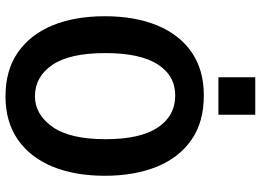

<svg xmlns="http://www.w3.org/2000/svg" viewBox="-145 -791 948 698"><g transform="rotate(90 329.0 -442.0)"><path d="M330 12Q235.5 12 170.8 -32.8Q106 -77.5 72.5 -158.5Q39 -239.5 39 -349Q39 -457.5 72 -538.5Q105 -619.5 169.2 -664.2Q233.5 -709 327 -709Q424.5 -709 489.2 -663.5Q554 -618 586.5 -537Q619 -456 619 -349Q619 -239.5 585.5 -158.5Q552 -77.5 487.5 -32.8Q423 12 330 12ZM330 -95Q395.5 -95 440.8 -158.2Q486 -221.5 486 -352Q486 -477.5 443.8 -541.2Q401.5 -605 327 -605Q254.5 -605 213.8 -541Q173 -477 173 -351Q173 -220.5 216.2 -157.8Q259.5 -95 330 -95ZM261 -762V-896H397V-762Z"/></g></svg>

Font: Alatsi
Style: Regular
Weight: 400
Designer: Spyros Zevelakis, Eben Sorkin
Foundry: www.sorkintype.com
Version: Version 1.008; ttfautohint (v1.8.4.7-5d5b)